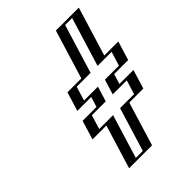

<svg xmlns="http://www.w3.org/2000/svg" viewBox="-241 -983 1107 1107"><g transform="rotate(-45 312.5 -430.0)"><path d="M313.5 -445H200.3L235.8 -561H349L440.4 -860H577.4L486 -561H600.3L564.8 -445H450.5L431.6 -383H545.8L510.4 -267H396.1L314.5 0H177.5L259.1 -267H145.9L181.3 -383H294.6ZM333.1 -460H219.9L246.2 -546H359.4L450.8 -845H557.8L466.4 -546H580.7L554.4 -460H440.1L412 -368H526.3L500 -282H385.7L304.1 -15H197.1L278.7 -282H165.5L191.8 -368H305ZM333.1 -460 305 -368H191.8L165.5 -282H278.7L197.1 -15H304.1L385.7 -282H500L526.3 -368H412L440.1 -460H554.4L580.7 -546H466.4L557.8 -845H450.8L359.4 -546H246.2L219.9 -460ZM313.5 -445 294.6 -383H181.3L145.9 -267H259.1L177.5 0H314.5L396.1 -267H510.4L545.8 -383H431.6L450.5 -445H564.8L600.3 -561H486L577.4 -860H440.4L349 -561H235.8L200.3 -445ZM358.1 -460H244.9L271.2 -546H384.4L475.8 -845H532.8L441.4 -546H555.7L529.4 -460H415.1L387 -368H501.3L475 -282H360.7L279.1 -15H222.1L303.7 -282H190.5L216.8 -368H330ZM288.5 -445 269.6 -383H156.3L120.9 -267H234.1L152.5 0H339.5L421.1 -267H535.4L570.8 -383H456.6L475.5 -445H589.8L625.3 -561H511L602.4 -860H415.4L324 -561H210.8L175.3 -445Z"/></g></svg>

Font: Hussar Outliner
Style: Obl
Weight: 700
Foundry: Cannot Into Space Fonts
Version: Version 0.92